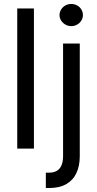

<svg xmlns="http://www.w3.org/2000/svg" viewBox="-20 -750 490 969"><path d="M151.2 0H67V-707.2H151.2ZM382.6 -530.4V38Q382.6 88.1 365.3 124.1Q348.1 160.2 313.7 179.6Q279.4 198.9 228.6 198.9Q220 198.9 211.3 198.9V121.5Q219.3 121.5 227.2 121.5Q251.4 121.5 267.3 111.9Q283.1 102.2 290.7 83.6Q298.3 64.9 298.3 38V-530.4ZM280.4 -674Q280.4 -689.2 288.7 -702.3Q297 -715.5 310.4 -722.7Q323.9 -730 339.8 -730Q355.3 -730 369 -722.7Q382.6 -715.5 390.5 -702.3Q398.5 -689.2 398.5 -674Q398.5 -658.8 390.5 -646.1Q382.6 -633.3 369 -625.7Q355.3 -618.1 339.8 -618.1Q323.9 -618.1 310.4 -625.7Q297 -633.3 288.7 -646.1Q280.4 -658.8 280.4 -674Z"/></svg>

Font: Pretendard Variable
Style: Regular
Weight: 400
Designer: Base glyphs from Inter by Rasmus Andersson; Hangul glyphs from Noto Sans CJK(Source Han Sans) by Jang Soo-young and Kang
Foundry: Kil Hyung-jin
Version: Version 1.100;FEAKit 1.0